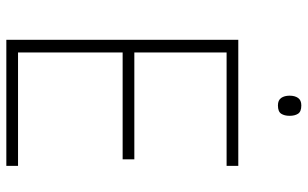

<svg xmlns="http://www.w3.org/2000/svg" viewBox="-198 -750 948 591"><g transform="rotate(90 275.5 -454.0)"><path d="M490 0H102V-714H490V-678H141V-394H470V-358H141V-36H490ZM304 -908Q323 -908 329.5 -898Q336 -888 336 -872Q336 -856 329.5 -846Q323 -836 304 -836Q288 -836 281 -846Q274 -856 274 -872Q274 -888 281 -898Q288 -908 304 -908Z"/></g></svg>

Font: Noto Sans Gujarati ExtraLight
Style: Regular
Weight: 200
Designer: Jelle Bosma - Monotype Design Team, Universal Thirst
Foundry: Monotype Imaging Inc.
Version: Version 2.106; ttfautohint (v1.8.4.7-5d5b)